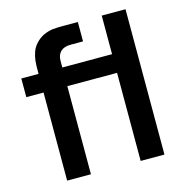

<svg xmlns="http://www.w3.org/2000/svg" viewBox="-108 -836 906 938"><g transform="rotate(-15 345.0 -367.5)"><path d="M359.8 -540H494.8V-445.5H359.8ZM117.2 -556.5Q117.2 -584.8 119.2 -605.4Q121.2 -625.9 128.8 -648Q136.4 -670.2 152.5 -687.7Q171.8 -709.2 195.5 -719.8Q219.2 -730.3 240.8 -732.8Q262.3 -735.2 290.2 -735H300.7H368.2V-637H305.7Q271.8 -637 254.6 -620.2Q237.5 -603.4 237.5 -574.5V0H117.2V-548.5ZM30 -540H368.2V-445.5H30ZM489 -735H609.3V0H489Z"/></g></svg>

Font: Tap Sans
Style: Regular
Weight: 400
Designer: Tap Payments
Foundry: Tap Payments
Version: Version 1.001;Glyphs 3.1.2 (3151)